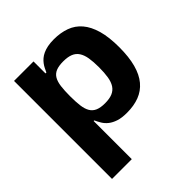

<svg xmlns="http://www.w3.org/2000/svg" viewBox="-203 -694 1039 1039"><g transform="rotate(-45 316.0 -174.5)"><path d="M60.4 204.5V-545.5H209.5V-453.8H216.3Q221.2 -464.8 227.1 -476.6Q233 -488.3 241.1 -499.3Q249.3 -510.3 260.5 -519.9Q271.7 -529.5 287.3 -536.8Q302.9 -544 323.5 -548.3Q344.1 -552.6 371.4 -552.6Q422.9 -552.6 464 -537.6Q505 -522.7 533.4 -489.3Q561.8 -456 577.1 -402.5Q592.3 -349.1 592.3 -272Q592.3 -197.1 577.8 -143.6Q563.2 -90.2 535 -56.5Q506.7 -22.7 465.6 -6.9Q424.4 8.9 371.1 8.9Q331.3 8.9 305.2 0.2Q279.1 -8.5 261.9 -22.2Q244.7 -35.9 234.4 -53.1Q224.1 -70.3 216.3 -87.4H211.6V204.5ZM216.3 -272.7Q216.3 -229.8 220.2 -199Q224.1 -168.3 235.6 -149Q247.2 -129.6 268.1 -120.6Q289.1 -111.5 323.2 -111.5Q357.6 -111.5 379.8 -120.7Q402 -130 415 -149.7Q427.9 -169.4 432.9 -199.9Q437.9 -230.5 437.9 -272.7Q437.9 -315 432.9 -345Q427.9 -375 415.1 -394.5Q402.3 -414.1 380.1 -423.1Q358 -432.2 323.2 -432.2Q289.1 -432.2 267.9 -423.5Q246.8 -414.8 235.4 -395.6Q224.1 -376.4 220.2 -346.2Q216.3 -316.1 216.3 -272.7Z"/></g></svg>

Font: Cannonade
Style: Bold
Weight: 700
Designer: Rasmus Andersson
Foundry: rsms
Version: Version 3.012;git-f93a4a705